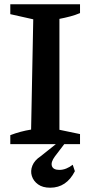

<svg xmlns="http://www.w3.org/2000/svg" viewBox="-20 -672 425 895"><path d="M28 0V-42Q75 -60 125 -68L135 -582L28 -606V-652H353V-611Q332 -602 307.5 -595.5Q283 -589 257 -584V-67L353 -47V0ZM214 203Q179 203 157.5 187.5Q136 172 128.5 148.5Q121 125 131 100Q141 75 170 56L269 -23H297L236 57Q216 84 222 102Q228 120 257 120Q273 120 289 113.5Q305 107 319 96L329 126Q290 203 214 203Z"/></svg>

Font: Piazzolla SemiBold
Style: Regular
Weight: 600
Designer: Juan Pablo del Peral
Foundry: Huerta Tipografica
Version: Version 1.330